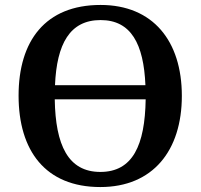

<svg xmlns="http://www.w3.org/2000/svg" viewBox="-20 -745 810 775"><path d="M385 10C597 10 714 -137 714 -358C714 -580 597 -725 386 -725C163 -725 55 -580 55 -359C55 -137 163 10 385 10ZM202 -401C209 -568 262 -664 386 -664C509 -664 560 -568 567 -401ZM385 -51C255 -51 204 -159 201 -344H568C565 -159 516 -51 385 -51Z"/></svg>

Font: Noto Serif Semi
Style: Regular
Weight: 600
Designer: Monotype Design Team
Foundry: Monotype Imaging Inc.
Version: Version 1.002